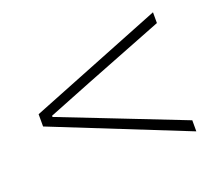

<svg xmlns="http://www.w3.org/2000/svg" viewBox="-78 -667 677 603"><g transform="rotate(-20 260.5 -365.0)"><path d="M484 -166V-203L221 -306L75 -363V-367L221 -425L484 -528V-564L37 -386V-345Z"/></g></svg>

Font: Source Han Sans JP VF
Style: Regular
Weight: 250
Designer: Ryoko NISHIZUKA 西塚涼子 (kana, bopomofo & ideographs); Paul D. Hunt (Latin, Greek & Cyrillic); Sandoll Communications 산돌커뮤니
Foundry: Adobe
Version: Version 2.004;hotconv 1.0.118;makeotfexe 2.5.65603